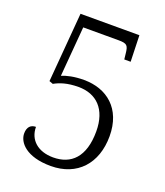

<svg xmlns="http://www.w3.org/2000/svg" viewBox="-134 -806 781 907"><g transform="rotate(20 256.5 -352.0)"><path d="M227 10C360 10 441 -80 441 -217C441 -356 352 -426 237 -426C187 -426 151 -417 127 -407L148 -658H325C369 -658 375 -650 379 -609L382 -582H414L410 -714H114L85 -365L104 -358C131 -373 167 -386 224 -386C314 -386 374 -329 374 -217C374 -88 314 -32 224 -32C147 -32 99 -75 99 -140C73 -140 57 -124 57 -92C57 -47 104 10 227 10Z"/></g></svg>

Font: Noto Serif Devanagari SemiCondensed Light
Style: Regular
Weight: 300
Width: 4
Designer: Universal Thirst, Indian Type Foundry and the Monotype Design Team
Foundry: Monotype Imaging Inc.
Version: Version 2.004